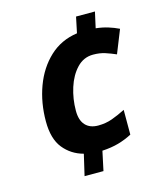

<svg xmlns="http://www.w3.org/2000/svg" viewBox="-110 -807 771 901"><g transform="rotate(-15 275.5 -357.0)"><path d="M189 9.8 212.9 -92.8Q154.3 -108.4 117.2 -154.3Q80.1 -200.2 80.1 -285.2Q80.1 -375.5 108.9 -453.6Q137.7 -531.7 193.1 -583.7Q248.5 -635.7 328.1 -647L344.2 -724.1H436L418.9 -647Q450.7 -643.6 477.5 -635.3Q504.4 -627 528.8 -615.2L483.9 -502.9Q458 -514.2 432.6 -522.5Q407.2 -530.8 375 -530.8Q328.6 -530.8 295.9 -496.3Q263.2 -461.9 246.1 -408.2Q229 -354.5 229 -296.9Q229 -250.5 251 -226.8Q272.9 -203.1 313 -203.1Q349.6 -203.1 381.3 -214.6Q413.1 -226.1 446.8 -243.2V-123Q415.5 -106.4 380.4 -96.4Q345.2 -86.4 300.8 -84L280.8 9.8Z"/></g></svg>

Font: Open Sans
Style: Bold Italic
Weight: 700
Italic angle: -12°
Designer: Monotype Design Team
Foundry: Monotype Imaging Inc.
Version: Version 3.003; ttfautohint (v1.8.4)